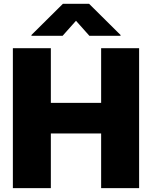

<svg xmlns="http://www.w3.org/2000/svg" viewBox="-20 -978 790 998"><path d="M703.1 0H505.7V-284.1H244.3V0H46.9V-727.3H244.3V-443.2H505.7V-727.3H703.1ZM606.5 -791.9H444.6L375 -870L305.4 -791.9H143.5V-796.2L306.8 -958.1H443.2L606.5 -796.2Z"/></svg>

Font: Linik Sans Black
Style: Regular
Weight: 900
Designer: Fonts by Rasmus Andersson / Changes by Cristiano Sobral with parts from Marc Monis
Foundry: rsms
Version: Version 3.020; ttfautohint (v1.6)